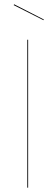

<svg xmlns="http://www.w3.org/2000/svg" viewBox="-20 -863 255 883"><path d="M44.9 -843.3 181.6 -773.4 180.2 -770 43 -839.4ZM109.4 -680.2V0H105.5V-680.2Z"/></svg>

Font: Fira Sans Compressed Four
Style: Regular
Weight: 100
Width: 1
Designer: Carrois Corporate & Edenspiekermann AG
Foundry: Carrois Corporate GbR & Edenspiekermann AG
Version: Version 4.203;PS 004.203;hotconv 1.0.88;makeotf.lib2.5.64775